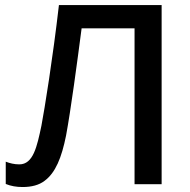

<svg xmlns="http://www.w3.org/2000/svg" viewBox="-20 -734 759 765"><path d="M624 -713.9H214.8C189.9 -498.5 158.2 -303.2 145 -232.9C127.4 -149.4 112.3 -79.1 57.1 -79.1C37.1 -79.1 19 -83.5 2.9 -89.8V-1C22.9 7.3 45.4 11.2 69.8 11.2C106 11.2 135.3 3.4 157.2 -13.2C201.2 -45.4 225.6 -106 243.2 -193.8C262.2 -295.9 287.1 -482.4 305.2 -621.1H516.1V0H624Z"/></svg>

Font: Noto Reveo Sans
Style: Regular
Weight: 500
Designer: Monotype Design Team
Foundry: Monotype Imaging Inc.
Version: Version 2.007